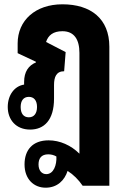

<svg xmlns="http://www.w3.org/2000/svg" viewBox="-20 -593 583 892"><path d="M192 279C246 279 280 245 294 201C321 218 345 242 364 270H488V-376C488 -506 402 -573 270 -573C144 -573 62 -498 62 -391V-346L147 -306V-303C113 -289 92 -260 92 -212V-200C46 -193 16 -150 16 -96C16 -37 54 9 120 9C185 9 231 -35 231 -135V-198C231 -236 242 -262 278 -262L285 -351L194 -398C204 -429 227 -448 270 -448C325 -448 349 -409 349 -347V121C310 82 258 59 206 59C131 59 94 104 94 171C94 239 137 279 192 279ZM114 -48C89 -48 76 -66 76 -96C76 -125 89 -143 114 -143C138 -143 152 -126 152 -96C152 -66 138 -48 114 -48ZM195 216C174 216 159 199 159 171C159 143 172 124 204 124C217 124 230 127 242 134C244 174 229 216 195 216Z"/></svg>

Font: Noto Sans Thai Looped ExtraCondensed ExtraBold
Style: Regular
Weight: 800
Width: 2
Designer: Sasikarn Vongin, Ben Mitchell
Foundry: The Fontpad Ltd
Version: Version 1.001